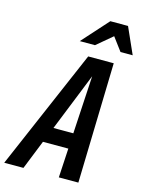

<svg xmlns="http://www.w3.org/2000/svg" viewBox="-181 -1030 833 1111"><g transform="rotate(15 235.5 -475.0)"><path d="M-43 0 267 -720H420L401 0H284L294 -175H142L72 0ZM180 -268H299L319 -615ZM197 -793 338 -950H444L514 -793H441L382 -872L288 -793Z"/></g></svg>

Font: Instrument Sans Condensed SemiBold Italic
Style: Regular
Weight: 600
Width: 3
Italic angle: -13°
Designer: Rodrigo Fuenzalida
Foundry: fragTYPE
Version: Version 1.000; ttfautohint (v1.8.4.7-5d5b);gftools[0.9.28]